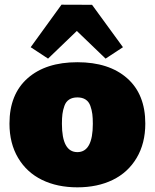

<svg xmlns="http://www.w3.org/2000/svg" viewBox="-20 -802 670 831"><path d="M21 -267.1Q21 -394 99.6 -463.4Q178.2 -532.7 314.9 -532.7Q451.7 -532.7 530.3 -463.4Q608.9 -394 608.9 -267.1Q608.9 -181.6 571.5 -118.7Q534.2 -55.7 468 -23.4Q401.9 8.8 314.9 8.8Q228 8.8 161.9 -23.4Q95.7 -55.7 58.3 -118.7Q21 -181.6 21 -267.1ZM248 -266.1Q248 -143.6 314.9 -143.6Q381.8 -143.6 381.8 -266.1Q381.8 -291 379.6 -308.3Q377.4 -325.7 371.1 -343.8Q364.7 -361.8 350.6 -371.1Q336.4 -380.4 314.9 -380.4Q293.5 -380.4 279.3 -371.1Q265.1 -361.8 258.8 -343.8Q252.4 -325.7 250.2 -308.3Q248 -291 248 -266.1ZM378.4 -781.2 512.2 -597.7 437 -548.3 312.5 -668 188 -548.3 112.8 -597.7 246.1 -781.7Z"/></svg>

Font: Bevan
Style: Regular
Weight: 400
Foundry: vernon adams
Version: Version 1.000